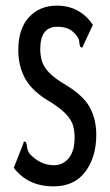

<svg xmlns="http://www.w3.org/2000/svg" viewBox="-20 -652 390 682"><path d="M170 10Q79 10 29 -56L62 -140L65 -150L72 -147Q76 -139 76.5 -128.5Q77 -118 86 -105Q103 -87 123.5 -76.5Q144 -66 170 -65Q204 -65 224.5 -90.5Q245 -116 245 -163Q245 -187 239.5 -206Q234 -225 216.5 -244.5Q199 -264 162 -288Q97 -325 71 -370Q45 -415 45 -474Q45 -550 83 -591Q121 -632 182 -632Q263 -632 310 -564L276 -491L272 -482L265 -486Q262 -493 261.5 -503.5Q261 -514 251 -527Q237 -544 221 -550.5Q205 -557 184 -557Q123 -557 123 -478Q123 -454 129.5 -433.5Q136 -413 155.5 -393Q175 -373 214 -350Q276 -313 299 -270.5Q322 -228 322 -173Q322 -94 283 -42Q244 10 170 10Z"/></svg>

Font: Inconsolata ExtraCondensed SemiBold
Style: Regular
Weight: 600
Width: 2
Monospace: yes
Designer: Raph Levien, Cyreal, Brenton Simpson
Foundry: Raph Levien, Cyreal, Google
Version: Version 3.001; ttfautohint (v1.8.2.53-6de2)